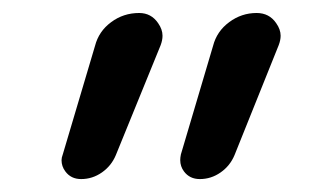

<svg xmlns="http://www.w3.org/2000/svg" viewBox="-20 -567 500 297"><path d="M159.2 -327.1Q152.3 -310.5 137.7 -300.3Q123 -290 105.5 -290Q89.8 -290 81.1 -301.8Q75.2 -309.6 75.2 -319.3Q75.2 -323.2 77.1 -328.1L127 -496.1Q132.8 -518.6 151.9 -532.7Q170.9 -546.9 195.3 -546.9Q213.9 -546.9 224.6 -531.2Q231.4 -521.5 231.4 -511.7Q231.4 -504.9 228.5 -497.1ZM342.8 -327.1Q335.9 -310.5 321.3 -300.3Q306.6 -290 289.1 -290Q273.4 -290 264.6 -301.8Q258.8 -309.6 258.8 -319.3Q258.8 -323.2 259.8 -328.1L309.6 -496.1Q315.4 -518.6 334.5 -532.7Q353.5 -546.9 377 -546.9Q396.5 -546.9 407.2 -531.2Q414.1 -521.5 414.1 -511.7Q414.1 -504.9 411.1 -497.1Z"/></svg>

Font: Gen Jyuu Gothic P Regular
Style: Regular
Weight: 400
Designer: [Source Han Sans]
Ryoko NISHIZUKA  (kana & ideographs); Paul D. Hunt (Latin, Greek & Cyrillic); Wenlong ZHANG  (bopomofo
Version: Version 1.002.20150607